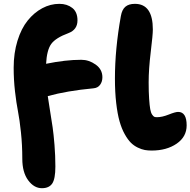

<svg xmlns="http://www.w3.org/2000/svg" viewBox="-20 -780 1001 1009"><path d="M200.2 209Q158.7 209 127.9 167.2Q97.2 125.5 97.2 54.2Q97.2 -17.6 90.1 -84.5Q83 -151.4 74.5 -194.8Q65.9 -238.3 58.8 -299.8Q51.8 -361.3 51.8 -423.8Q51.8 -501 71.8 -565.7Q91.8 -630.4 125.5 -672.1Q159.2 -713.9 202.1 -736.8Q245.1 -759.8 292 -759.8Q332.5 -759.8 359.9 -738.3Q387.2 -716.8 387.2 -672.9Q387.2 -624 339.8 -606Q272.5 -581.1 249.3 -549.1Q226.1 -517.1 222.2 -444.8Q324.2 -465.8 407.2 -465.8Q447.3 -465.8 482.7 -440.7Q518.1 -415.5 518.1 -374Q518.1 -351.1 506.1 -334.5Q494.1 -317.9 471.2 -315.9Q331.1 -302.7 231 -274.9Q233.9 -253.4 242.7 -199.7Q251.5 -146 256.6 -110.8Q261.7 -75.7 266.4 -18.3Q271 39.1 271 95.2Q271 160.2 254.4 184.6Q237.8 209 200.2 209ZM776.9 11.2Q757.8 11.2 741.2 8.3Q724.6 5.4 704.1 -4.4Q683.6 -14.2 667.5 -30.3Q651.4 -46.4 635.3 -75.2Q619.1 -104 608.2 -142.8Q597.2 -181.6 590.6 -239Q584 -296.4 584 -367.2Q584 -522.5 615.2 -695.8Q621.1 -729.5 638.9 -744.6Q656.7 -759.8 689 -759.8Q783.2 -759.8 783.2 -625Q783.2 -597.2 772.2 -507.1Q761.2 -417 761.2 -347.2Q761.2 -295.9 763.7 -260.5Q766.1 -225.1 769.5 -206.3Q772.9 -187.5 779.5 -177.7Q786.1 -168 791.3 -166Q796.4 -164.1 805.2 -164.1Q832 -164.1 866.7 -178Q901.4 -191.9 916 -191.9Q960.9 -191.9 960.9 -121.1Q960.9 -61 908.2 -24.9Q855.5 11.2 776.9 11.2Z"/></svg>

Font: Shantell Sans Irregular
Style: Regular
Weight: 800
Designer: Stephen Nixon, Anya Danilova, Shantell Martin
Foundry: Arrow Type
Version: Version 1.006;[9816181b4]